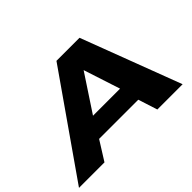

<svg xmlns="http://www.w3.org/2000/svg" viewBox="-166 -1000 1289 1289"><g transform="rotate(-45 478.5 -355.0)"><path d="M-38 0 458 -710H677L946 0H706L662 -137H290L204 0ZM371 -276H628L543 -537Z"/></g></svg>

Font: Georama ExtraExtended
Style: Bold Italic
Weight: 700
Width: 8
Italic angle: -9°
Designer: Jean-Baptiste Levee
Foundry: Production Type
Version: Version 1.000